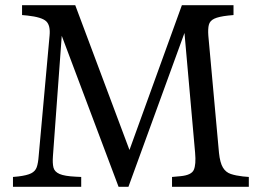

<svg xmlns="http://www.w3.org/2000/svg" viewBox="-20 -720 998 740"><path d="M30 0V-38L51 -40Q84 -44 100 -52Q116 -60 121.5 -75.5Q127 -91 129 -118L171 -582Q175 -622 158 -638Q141 -654 86 -660L65 -662V-700H270L479 -142L681 -700H880V-662L859 -660Q823 -656 806 -648Q789 -640 785 -624.5Q781 -609 783 -582L824 -131Q828 -93 839 -74.5Q850 -56 869.5 -49.5Q889 -43 916 -40L939 -38V0H643V-38L676 -41Q718 -45 727 -65.5Q736 -86 732 -131L691 -593L475 0H437L218 -582L184 -118Q182 -91 186 -74.5Q190 -58 209.5 -49.5Q229 -41 272 -39L293 -38V0Z"/></svg>

Font: Hedvig Letters Serif 14pt
Style: Regular
Weight: 400
Designer: Alexander Örn & Tor Weibull
Foundry: Kanon Foundry
Version: Version 1.000; ttfautohint (v1.8.4.7-5d5b)